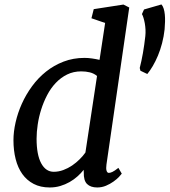

<svg xmlns="http://www.w3.org/2000/svg" viewBox="-20 -826 756 856"><path d="M201.7 9.8Q160.6 9.8 130.1 -6.1Q99.6 -22 79.6 -50Q59.6 -78.1 49.8 -116.7Q40 -155.3 40 -201.2Q40 -238.8 49.6 -280.8Q59.1 -322.8 77.4 -363.5Q95.7 -404.3 122.8 -441.4Q149.9 -478.5 185.1 -506.6Q220.2 -534.7 263.4 -551.3Q306.6 -567.9 356.9 -567.9Q372.6 -567.9 389.9 -565.4Q407.2 -563 423.8 -559.1L448.7 -723.6L387.7 -744.6L397.9 -785.2L530.3 -805.7L556.2 -792.5L454.6 -92.3Q452.1 -74.7 455.1 -64.9Q458 -55.2 465.3 -55.2Q471.7 -55.2 481.2 -59.6Q490.7 -64 507.8 -77.6L522.9 -51.8Q520 -47.4 510.3 -37.1Q500.5 -26.9 485.8 -16.4Q471.2 -5.9 452.6 2Q434.1 9.8 413.6 9.8Q383.8 9.8 368.2 -5.6Q352.5 -21 353.5 -57.6L353 -68.8Q341.3 -53.7 325.4 -39.6Q309.6 -25.4 290.3 -14.4Q271 -3.4 248.8 3.2Q226.6 9.8 201.7 9.8ZM219.7 -60.1Q241.2 -60.1 262.2 -67.9Q283.2 -75.7 301.5 -88.1Q319.8 -100.6 335.2 -116Q350.6 -131.3 360.8 -146L412.6 -487.3Q398.4 -499 380.6 -503.4Q362.8 -507.8 342.3 -507.8Q307.6 -507.8 279.3 -493.9Q251 -480 228.8 -456.5Q206.5 -433.1 190.4 -402.3Q174.3 -371.6 163.8 -338.4Q153.3 -305.2 148.2 -271.2Q143.1 -237.3 143.1 -207.5Q143.1 -136.2 163.6 -98.1Q184.1 -60.1 219.7 -60.1ZM606 -510.7 603 -522.9Q610.8 -553.2 617.2 -589.4Q623.5 -625.5 627.9 -665Q629.4 -678.7 628.7 -693.8Q627.9 -709 625.5 -722.4Q623 -735.8 619.6 -746.8Q616.2 -757.8 612.8 -763.2L622.1 -783.7L699.7 -806.2Q706.1 -799.3 709.7 -787.6Q713.4 -775.9 714.8 -761.2Q716.3 -746.6 715.8 -729.7Q715.3 -712.9 713.9 -695.3Q710.4 -663.1 702.6 -633.3Q694.8 -603.5 684.1 -577.9Q673.3 -552.2 661.1 -531.5Q648.9 -510.7 636.7 -496.1Z"/></svg>

Font: Merriweather
Style: Italic
Weight: 400
Italic angle: -7°
Designer: Eben Sorkin ( eben@eyebytes.com )
Foundry: Eben Sorkin ( eben@eyebytes.com )
Version: Version 1.005; ttfautohint (v0.97) -l 13 -r 13 -G 200 -x 24 